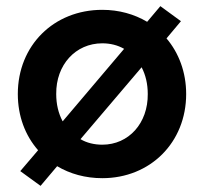

<svg xmlns="http://www.w3.org/2000/svg" viewBox="-20 -570 664 625"><path d="M112 35 166 -29C208 -4 258 10 313 10C469 10 586 -106 586 -264C586 -335 562 -398 522 -445L569 -501L502 -550L459 -499C417 -524 367 -538 313 -538C155 -538 38 -422 38 -264C38 -192 62 -129 104 -81L46 -13ZM163 -264C162 -359 226 -429 313 -429C339 -429 363 -423 384 -411L184 -175C170 -201 163 -231 163 -264ZM242 -117 441 -351C454 -326 461 -297 461 -264C462 -169 399 -99 313 -99C287 -99 262 -105 242 -117Z"/></svg>

Font: Easer Grotesk Medium
Style: Regular
Weight: 500
Designer: Boardeaser, Bonnie Shaver-Troup, Thomas Jockin
Foundry: Lexend
Version: Version 1.001;Glyphs 3.1.2 (3151)